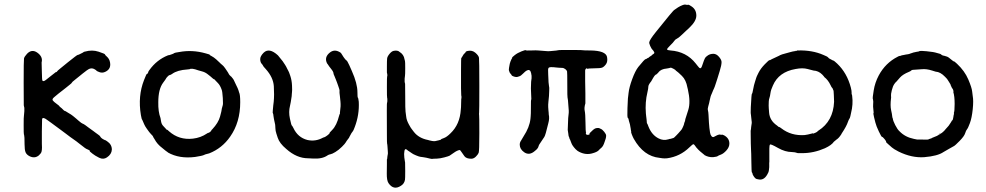

<svg xmlns="http://www.w3.org/2000/svg" viewBox="-20 -670 4416 860"><path d="M361 -439Q393 -448 421.5 -438.5Q450 -429 450 -426.5Q450 -424 458.5 -416.5Q467 -409 471 -398Q482 -362 451 -348Q438 -342 425 -347Q412 -352 412 -353.5Q412 -355 405 -359Q388 -370 369 -355Q365 -352 360.5 -348.5Q356 -345 349.5 -340Q343 -335 336 -329Q329 -323 315.5 -312.5Q302 -302 302 -300Q302 -298 291 -289.5Q280 -281 275.5 -277Q271 -273 261.5 -266Q252 -259 248 -255.5Q244 -252 241 -250Q238 -248 235 -245Q232 -242 223 -235Q212 -226 216.5 -220Q221 -214 233.5 -205Q246 -196 246 -194.5Q246 -193 251.5 -189Q257 -185 262.5 -179Q268 -173 270.5 -173Q273 -173 280 -168Q287 -163 291.5 -161Q296 -159 307 -150.5Q318 -142 321.5 -138.5Q325 -135 330 -131Q335 -127 338.5 -124Q342 -121 343.5 -120Q345 -119 349.5 -116.5Q354 -114 355 -114Q356 -114 362 -109.5Q368 -105 374 -100.5Q380 -96 385 -92.5Q390 -89 397.5 -83.5Q405 -78 407.5 -76Q410 -74 418.5 -68Q427 -62 428 -60Q432 -52 442 -46.5Q452 -41 452 -42L454 -41Q455 -40 460 -37Q481 -23 481 0Q480 21 459 35Q443 46 424 36.5Q405 27 394.5 18.5Q384 10 383 9Q382 8 382 5.5Q382 3 374 0Q366 -3 360 -7.5Q354 -12 349 -16Q344 -20 336 -26Q328 -32 322 -37Q308 -47 294.5 -56.5Q281 -66 274 -72Q267 -78 250.5 -89.5Q234 -101 224 -109Q214 -117 210.5 -119Q207 -121 194.5 -130.5Q182 -140 177 -141Q172 -142 170.5 -140.5Q169 -139 168.5 -135Q168 -131 167.5 -82Q167 -33 167.5 -26.5Q168 -20 168 -9Q168 2 166 9.5Q164 17 154 26Q136 41 113 30Q99 23 94.5 12Q90 1 90 -24Q90 -49 89.5 -52.5Q89 -56 88.5 -61.5Q88 -67 87 -68.5Q86 -70 86 -109Q86 -148 87 -149L89 -172V-187Q88 -189 87.5 -193.5Q87 -198 86.5 -198.5Q86 -199 86 -299.5Q86 -400 87.5 -408Q89 -416 101 -429Q122 -451 146 -435Q172 -417 167 -393Q166 -390 166.5 -386.5Q167 -383 167.5 -347.5Q168 -312 170 -309Q174 -303 185.5 -312Q197 -321 207 -329Q226 -344 230 -347H232Q236 -349 236 -350.5Q236 -352 251.5 -364.5Q267 -377 284 -391Q325 -424 328 -424Q331 -424 337.5 -427.5Q344 -431 348.5 -433Q353 -435 354 -436.5Q355 -438 361 -439Z M735 -423Q735 -422 741 -424Q747 -426 752.5 -428Q758 -430 760 -432Q762 -434 783 -437Q841 -448 901 -431Q920 -426 919.5 -424.5Q919 -423 928 -418.5Q937 -414 948.5 -404Q960 -394 964.5 -389Q969 -384 975 -379.5Q981 -375 988 -365Q995 -355 997.5 -351Q1000 -347 1002 -344Q1006 -336 1008 -334Q1010 -332 1012.5 -329.5Q1015 -327 1015 -327H1016Q1016 -327 1017 -325.5Q1018 -324 1018.5 -323.5Q1019 -323 1023 -318Q1027 -313 1029.5 -306.5Q1032 -300 1038.5 -287.5Q1045 -275 1048 -266Q1051 -257 1051 -256Q1056 -247 1056 -212Q1056 -122 1011 -58Q975 -6 917 17Q907 20 903.5 20.5Q900 21 893 24.5Q886 28 854 33Q783 42 732 13Q731 12 731 11.5Q731 11 726.5 8.5Q722 6 721 4.5Q720 3 707 -7Q684 -24 672 -47Q669 -51 667.5 -54Q666 -57 665 -59.5Q664 -62 662.5 -63Q661 -64 659.5 -66Q658 -68 654 -72Q650 -76 648 -79Q646 -82 645.5 -82.5Q645 -83 644 -84.5Q643 -86 636.5 -95Q630 -104 626 -113Q620 -127 618 -131.5Q616 -136 615.5 -136Q615 -136 614.5 -138.5Q614 -141 613 -145.5Q612 -150 611 -155Q597 -240 625 -311Q636 -339 637.5 -338.5Q639 -338 640.5 -340Q642 -342 643.5 -345Q645 -348 644.5 -348.5Q644 -349 649 -356Q682 -402 732 -422ZM829 -360Q828 -360 820 -359Q774 -356 751 -339Q744 -334 740.5 -334Q737 -334 730.5 -327Q724 -320 723.5 -318Q723 -316 711 -300Q689 -271 689 -212Q688 -170 699 -141Q700 -137 701 -129Q703 -114 711 -106Q719 -98 723.5 -92.5Q728 -87 728.5 -88.5Q729 -90 737 -82Q782 -42 844 -49Q879 -53 907 -72Q911 -75 913.5 -75Q916 -75 921.5 -79.5Q927 -84 926.5 -85.5Q926 -87 931 -91Q958 -120 965.5 -147.5Q973 -175 973 -179.5Q973 -184 973.5 -183.5Q974 -183 974 -185L977 -196Q980 -201 978 -231Q976 -261 973 -268Q966 -288 956 -298Q946 -308 944.5 -310Q943 -312 941.5 -313.5Q940 -315 938.5 -315.5Q937 -316 937 -315.5Q937 -315 931.5 -320Q926 -325 923 -327.5Q920 -330 909 -338.5Q898 -347 884 -350.5Q870 -354 868 -355Q838 -366 829 -360Z M1171 -360Q1158 -374 1158 -376Q1158 -378 1152 -384.5Q1146 -391 1145.5 -404.5Q1145 -418 1161 -434Q1186 -458 1225 -422L1246 -396Q1255 -383 1257 -379.5Q1259 -376 1261.5 -372Q1264 -368 1267 -361Q1270 -354 1272 -351.5Q1274 -349 1280.5 -329.5Q1287 -310 1288 -286.5Q1289 -263 1288 -259Q1287 -255 1287 -247.5Q1287 -240 1285 -229.5Q1283 -219 1282.5 -213.5Q1282 -208 1279 -196Q1272 -169 1278.5 -139Q1285 -109 1287 -108Q1289 -107 1294 -97Q1314 -54 1357 -43Q1393 -35 1426 -53L1431 -55H1432Q1438 -57 1447.5 -64.5Q1457 -72 1456 -73.5Q1455 -75 1468 -88Q1488 -108 1499 -152Q1500 -157 1501 -158Q1502 -159 1502.5 -161Q1503 -163 1503 -163.5Q1503 -164 1502.5 -164Q1502 -164 1503 -169Q1507 -195 1505 -214.5Q1503 -234 1502.5 -239Q1502 -244 1501 -251.5Q1500 -259 1500.5 -259Q1501 -259 1501 -262Q1501 -265 1500.5 -267Q1500 -269 1499.5 -271.5Q1499 -274 1498 -276Q1497 -278 1494.5 -286.5Q1492 -295 1489.5 -300.5Q1487 -306 1484.5 -313.5Q1482 -321 1478 -329.5Q1474 -338 1474 -340Q1474 -348 1463.5 -361Q1453 -374 1450.5 -378.5Q1448 -383 1447.5 -383Q1447 -383 1445 -386Q1431 -414 1458 -435Q1476 -449 1497 -439Q1506 -435 1508 -431.5Q1510 -428 1512.5 -424.5Q1515 -421 1517.5 -416.5Q1520 -412 1522 -410Q1524 -408 1527 -404Q1530 -400 1531 -400Q1535 -399 1544.5 -378Q1554 -357 1556 -352Q1581 -296 1581 -257Q1581 -234 1583 -232.5Q1585 -231 1587 -214Q1590 -156 1569 -101Q1563 -84 1559 -80Q1555 -76 1549.5 -65Q1544 -54 1543 -53Q1544 -54 1545 -55L1542 -51Q1543 -52 1541 -50Q1531 -37 1528.5 -32Q1526 -27 1511.5 -12.5Q1497 2 1482 11Q1467 20 1460 21Q1453 22 1447 26Q1423 43 1380 40Q1372 39 1360 39Q1309 39 1262 -3Q1232 -28 1224 -53Q1218 -70 1217.5 -73Q1217 -76 1216.5 -77.5Q1216 -79 1215.5 -80.5Q1215 -82 1214.5 -85.5Q1214 -89 1213.5 -96Q1213 -103 1213 -105Q1213 -107 1212.5 -111.5Q1212 -116 1210.5 -121Q1209 -126 1208.5 -130Q1208 -134 1207 -137.5Q1206 -141 1205.5 -146.5Q1205 -152 1204.5 -153.5Q1204 -155 1204 -158L1202 -164Q1201 -163 1202 -176Q1203 -189 1204 -198Q1205 -207 1206 -214Q1209 -245 1206.5 -284Q1204 -323 1171 -360Z M2045 -275Q2045 -299 2045 -355Q2045 -411 2046.5 -411Q2048 -411 2050 -415.5Q2052 -420 2053 -420.5Q2054 -421 2054.5 -423Q2055 -425 2060 -430Q2065 -435 2065 -435Q2065 -440 2076 -442Q2095 -446 2109.5 -433.5Q2124 -421 2125.5 -411Q2127 -401 2127 -285Q2127 -169 2126 -164Q2125 -159 2126 -155.5Q2127 -152 2127 -72.5Q2127 7 2124 14.5Q2121 22 2111.5 31.5Q2102 41 2091 41Q2069 41 2060.5 30Q2052 19 2046.5 10Q2041 1 2038 2Q2027 4 2012.5 14.5Q1998 25 1993.5 27.5Q1989 30 1970 35Q1951 40 1937.5 40.5Q1924 41 1922 41Q1915 43 1906.5 40.5Q1898 38 1889.5 36.5Q1881 35 1875 34Q1869 33 1863.5 32.5Q1858 32 1843.5 26Q1829 20 1825 16.5Q1821 13 1814 9Q1807 5 1803 1Q1794 -7 1791.5 6Q1789 19 1791 35.5Q1793 52 1793.5 52.5Q1794 53 1794.5 58Q1795 63 1795 96.5Q1795 130 1794 135Q1791 153 1776 162Q1743 184 1720 150Q1712 138 1712.5 106.5Q1713 75 1713 64Q1713 53 1713 50Q1713 47 1713 45.5Q1713 44 1713 43.5Q1713 43 1714 43Q1715 35 1715.5 29Q1716 23 1717 21Q1718 19 1717 6.5Q1716 -6 1715.5 -15Q1715 -24 1714 -26Q1713 -28 1713 -66Q1712 -210 1713.5 -210Q1715 -210 1715 -220.5Q1715 -231 1714 -232Q1713 -233 1713 -280Q1713 -327 1714 -327.5Q1715 -328 1715 -333Q1715 -338 1713 -345V-372Q1713 -399 1714 -408Q1715 -417 1724.5 -428.5Q1734 -440 1742.5 -442Q1751 -444 1757.5 -443Q1764 -442 1764 -441.5Q1764 -441 1769 -438Q1789 -426 1792 -404Q1793 -399 1794 -396.5Q1795 -394 1795 -364.5Q1795 -335 1794 -330.5Q1793 -326 1792.5 -318Q1792 -310 1792.5 -304Q1793 -298 1793.5 -298Q1794 -298 1794.5 -295Q1795 -292 1795 -242Q1795 -178 1796.5 -170Q1798 -162 1799.5 -147Q1801 -132 1811 -113.5Q1821 -95 1824.5 -91.5Q1828 -88 1834 -79Q1856 -51 1897 -43Q1902 -42 1904 -41Q1906 -40 1915.5 -38.5Q1925 -37 1929.5 -38Q1934 -39 1945 -41.5Q1956 -44 1955.5 -45.5Q1955 -47 1968 -51.5Q1981 -56 1998 -73Q2040 -113 2044 -179Q2044 -186 2045 -190L2046 -228Q2047 -227 2047 -234.5Q2047 -242 2046 -242Z M2618 -446Q2616 -446 2615 -446Q2618 -446 2618 -446ZM2625 -444Q2693 -443 2699 -415Q2703 -394 2694 -382Q2685 -370 2676.5 -367Q2668 -364 2641.5 -364Q2615 -364 2610 -361Q2612 -364 2609 -364Q2603 -364 2601 -355V-307L2602 -251Q2602 -209 2602 -207Q2596 -187 2599 -174Q2602 -161 2602.5 -120.5Q2603 -80 2604.5 -77Q2606 -74 2605 -74.5Q2604 -75 2604 -74Q2604 -66 2611.5 -66Q2619 -66 2621 -69Q2623 -72 2620 -72V-73Q2621 -73 2632.5 -84.5Q2644 -96 2653.5 -96.5Q2663 -97 2664 -96Q2665 -95 2671.5 -92.5Q2678 -90 2686.5 -79.5Q2695 -69 2695 -62.5Q2695 -56 2693 -49Q2691 -42 2688 -34Q2682 -15 2673.5 -8Q2665 -1 2662 3Q2654 11 2636 16Q2605 26 2574 10Q2567 7 2558 -2Q2543 -18 2539 -30Q2535 -42 2533.5 -44.5Q2532 -47 2531.5 -47.5Q2531 -48 2531 -49Q2531 -50 2530.5 -51Q2530 -52 2529.5 -54.5Q2529 -57 2528.5 -57Q2528 -57 2527.5 -59Q2527 -61 2526.5 -63Q2526 -65 2525.5 -71.5Q2525 -78 2524.5 -78Q2524 -78 2523 -88L2524 -114L2525 -141Q2529 -168 2527 -182L2524 -221L2522 -234Q2521 -234 2521 -289.5Q2521 -345 2520 -350Q2519 -355 2512 -360.5Q2505 -366 2497 -366Q2489 -366 2485.5 -366.5Q2482 -367 2473.5 -367.5Q2465 -368 2459 -369Q2445 -370 2440 -368Q2435 -366 2435 -356Q2435 -346 2435.5 -336.5Q2436 -327 2436.5 -314.5Q2437 -302 2437 -302L2439 -285Q2441 -279 2440 -264Q2440 -251 2439 -240Q2438 -229 2436.5 -215Q2435 -201 2435.5 -190.5Q2436 -180 2436.5 -176Q2437 -172 2437.5 -166Q2438 -160 2438 -157Q2442 -140 2436 -118Q2423 -63 2418 -56.5Q2413 -50 2412 -47.5Q2411 -45 2402 -32.5Q2393 -20 2392.5 -16Q2392 -12 2388.5 -6.5Q2385 -1 2376 6Q2351 28 2328 12Q2308 -2 2308 -22Q2308 -29 2310.5 -34.5Q2313 -40 2325 -59Q2352 -100 2356 -138Q2356 -143 2357 -149.5Q2358 -156 2358 -190Q2358 -224 2359 -224Q2360 -224 2360 -225L2358 -274L2359 -304L2360 -312L2361 -319V-332Q2360 -333 2360 -336.5Q2360 -340 2359 -342Q2358 -344 2357 -348.5Q2356 -353 2351.5 -355.5Q2347 -358 2340 -354.5Q2333 -351 2323 -340.5Q2313 -330 2305.5 -328Q2298 -326 2297.5 -325.5Q2297 -325 2293 -325Q2287 -325 2279.5 -328Q2272 -331 2272 -332.5Q2272 -334 2267.5 -339Q2263 -344 2263.5 -344Q2264 -344 2261 -350.5Q2258 -357 2260 -366Q2262 -375 2262.5 -380Q2263 -385 2264 -387Q2265 -389 2265 -389.5Q2265 -390 2265.5 -391.5Q2266 -393 2266.5 -394.5Q2267 -396 2268.5 -399Q2270 -402 2269.5 -402Q2269 -402 2272 -406.5Q2275 -411 2274 -412Q2273 -413 2285.5 -423Q2298 -433 2316 -440Q2334 -447 2335 -445Q2336 -443 2359.5 -444Q2383 -445 2390.5 -444Q2398 -443 2403.5 -443Q2409 -443 2422.5 -441.5Q2436 -440 2444 -441Q2464 -443 2471 -443.5Q2478 -444 2480 -445Q2482 -446 2499.5 -446Q2517 -446 2552.5 -446Q2588 -446 2591 -445Q2594 -444 2625 -444Z M3001 -626 3017 -637Q3029 -644 3032.5 -645Q3036 -646 3036 -646.5Q3036 -647 3040 -648Q3044 -649 3046 -649.5Q3048 -650 3058 -648L3063 -649Q3068 -648 3078 -641Q3099 -627 3099 -600Q3099 -575 3067 -545Q3059 -538 3054 -533Q3049 -528 3045 -524.5Q3041 -521 3030 -510.5Q3019 -500 3011.5 -496.5Q3004 -493 3000 -486.5Q2996 -480 2981.5 -466Q2967 -452 2968 -448.5Q2969 -445 2983 -444Q3054 -439 3096 -386Q3099 -382 3101.5 -379Q3104 -376 3108 -371Q3116 -360 3121 -367Q3123 -369 3128 -384.5Q3133 -400 3137 -408Q3141 -416 3151.5 -422.5Q3162 -429 3175.5 -429Q3189 -429 3200.5 -415.5Q3212 -402 3212 -392Q3212 -378 3203.5 -351Q3195 -324 3193.5 -318.5Q3192 -313 3187.5 -300Q3183 -287 3181.5 -282Q3180 -277 3178 -273.5Q3176 -270 3174 -265Q3172 -260 3171 -257.5Q3170 -255 3168.5 -251.5Q3167 -248 3165 -243.5Q3163 -239 3161 -229.5Q3159 -220 3158 -216.5Q3157 -213 3156.5 -209Q3156 -205 3152.5 -194Q3149 -183 3151 -175.5Q3153 -168 3153.5 -156Q3154 -144 3154.5 -137.5Q3155 -131 3155.5 -120Q3156 -109 3157.5 -97Q3159 -85 3160.5 -75.5Q3162 -66 3167 -60Q3172 -54 3178 -57Q3184 -60 3189.5 -63Q3195 -66 3200.5 -67Q3206 -68 3207 -67Q3209 -65 3212 -66.5Q3215 -68 3223 -64Q3247 -51 3247 -27Q3247 -11 3234 3.5Q3221 18 3209 22.5Q3197 27 3195 29Q3192 32 3174 34Q3154 35 3136 25Q3136 24 3131 20.5Q3126 17 3116 8Q3106 -1 3103 -5Q3100 -9 3100 -8Q3090 -23 3086.5 -24Q3083 -25 3068 -10Q3026 31 2968 39Q2956 40 2947.5 39Q2939 38 2934 37Q2863 30 2819 -48Q2815 -55 2810.5 -66.5Q2806 -78 2807 -78.5Q2808 -79 2806.5 -84Q2805 -89 2805.5 -90Q2806 -91 2805 -94Q2804 -97 2803 -105Q2802 -113 2800 -118.5Q2798 -124 2797.5 -127Q2797 -130 2796.5 -131Q2796 -132 2795.5 -136Q2795 -140 2792 -142Q2789 -144 2790.5 -185.5Q2792 -227 2792.5 -228.5Q2793 -230 2795.5 -254Q2798 -278 2811.5 -315Q2825 -352 2839 -370Q2868 -406 2872 -405Q2874 -405 2878 -408Q2882 -411 2882.5 -410.5Q2883 -410 2885.5 -412Q2888 -414 2888 -414.5Q2888 -415 2894 -418.5Q2900 -422 2900 -423Q2900 -424 2906.5 -428Q2913 -432 2910 -437Q2907 -442 2906 -443.5Q2905 -445 2902 -448Q2899 -451 2899 -451.5Q2899 -452 2895.5 -458Q2892 -464 2890.5 -469Q2889 -474 2889 -474Q2889 -474 2888.5 -474Q2888 -474 2888 -480Q2889 -491 2918 -527Q2997 -626 3001 -626ZM3059 -278Q3053 -312 3034.5 -330Q3016 -348 3011 -351Q3006 -354 3006.5 -355Q3007 -356 2996.5 -362Q2986 -368 2982.5 -366.5Q2979 -365 2966 -363Q2941 -361 2929 -346V-345Q2928 -344 2916 -333Q2916 -334 2920 -339Q2910 -330 2905.5 -321Q2901 -312 2897 -306Q2884 -290 2884 -282Q2884 -274 2880 -257Q2869 -212 2873 -162Q2874 -156 2874.5 -148Q2875 -140 2876 -136Q2877 -132 2877 -125Q2877 -118 2878.5 -117Q2880 -116 2885 -102Q2900 -65 2930 -50Q2951 -39 2974 -46Q2979 -48 2982 -48Q2985 -48 2988 -49.5Q2991 -51 2995 -51.5Q2999 -52 3008.5 -62.5Q3018 -73 3018.5 -73Q3019 -73 3022 -77Q3025 -81 3029 -85Q3033 -89 3036 -95Q3039 -101 3039.5 -102.5Q3040 -104 3040.5 -105Q3041 -106 3042 -108.5Q3043 -111 3043 -111Q3043 -111 3044 -115Q3045 -119 3045 -119.5Q3045 -120 3047 -124.5Q3049 -129 3049 -132Q3049 -135 3052.5 -145Q3056 -155 3063 -178Q3074 -213 3061 -270Q3060 -276 3059 -278Z M3437 -405 3469 -420Q3469 -420 3474.5 -423Q3480 -426 3499.5 -431Q3519 -436 3519.5 -436.5Q3520 -437 3523.5 -437.5Q3527 -438 3529 -439Q3531 -440 3540 -441Q3549 -442 3550 -442V-443Q3529 -443 3553 -444Q3618 -446 3668 -424Q3686 -417 3689.5 -412.5Q3693 -408 3697 -406.5Q3701 -405 3705.5 -402Q3710 -399 3712.5 -399Q3715 -399 3730 -385Q3774 -343 3791 -278Q3795 -262 3794.5 -256Q3794 -250 3795.5 -246.5Q3797 -243 3797 -240Q3802 -203 3792 -164Q3791 -159 3789 -150Q3787 -141 3784.5 -138Q3782 -135 3778 -124Q3772 -105 3750 -72L3748 -68Q3737 -51 3727 -45L3715 -35Q3705 -20 3675 -6Q3625 16 3573 16H3554Q3540 11 3527 11Q3497 11 3464.5 -7.5Q3432 -26 3429 -22.5Q3426 -19 3426 -4Q3426 20 3426 26V48V56Q3425 58 3425.5 66.5Q3426 75 3425.5 79Q3425 83 3424 92.5Q3423 102 3416 113Q3400 140 3375 133Q3371 132 3370 132Q3362 131 3352 113Q3350 103 3348 102.5Q3346 102 3345.5 56.5Q3345 11 3344 0Q3343 -11 3343 -27.5Q3343 -44 3342.5 -66.5Q3342 -89 3343 -89Q3344 -89 3344 -94.5Q3344 -100 3344.5 -100Q3345 -100 3345.5 -107.5Q3346 -115 3347 -117.5Q3348 -120 3346 -133.5Q3344 -147 3344 -152Q3344 -157 3343 -158.5Q3342 -160 3343 -190Q3346 -250 3348 -250Q3350 -250 3353.5 -270Q3357 -290 3362 -304.5Q3367 -319 3367.5 -322Q3368 -325 3377.5 -344Q3387 -363 3405.5 -382Q3424 -401 3426.5 -400.5Q3429 -400 3432.5 -402.5Q3436 -405 3437 -405ZM3544 -361Q3468 -348 3442 -287Q3433 -268 3431 -253Q3429 -238 3426.5 -231.5Q3424 -225 3423.5 -215.5Q3423 -206 3423 -197Q3423 -188 3423.5 -184.5Q3424 -181 3425 -165Q3428 -130 3460 -108Q3462 -107 3465.5 -103.5Q3469 -100 3470 -101Q3471 -102 3480 -95Q3524 -61 3584 -65Q3595 -66 3621 -73Q3621 -70 3631.5 -75Q3642 -80 3642 -81.5Q3642 -83 3646 -85Q3712 -127 3716 -214Q3716 -232 3715 -242V-243L3714 -259Q3714 -264 3713 -265Q3712 -266 3710.5 -271Q3709 -276 3707 -277Q3705 -278 3700 -289Q3689 -312 3672 -325Q3671 -326 3671 -327Q3671 -328 3663 -336Q3646 -353 3624 -354Q3619 -355 3597 -361Q3575 -367 3544 -361Z M4182 -67Q4194 -75 4195 -75Q4188 -68 4182 -67ZM4196 -76 4197 -77Q4197 -77 4196 -76ZM3916 -332Q3946 -388 4001 -416Q4008 -420 4010 -419.5Q4012 -419 4016 -421Q4020 -423 4020.5 -422.5Q4021 -422 4024.5 -423Q4028 -424 4029 -424Q4030 -424 4032 -424.5Q4034 -425 4036.5 -425.5Q4039 -426 4039.5 -426Q4040 -426 4046.5 -427Q4053 -428 4057 -430Q4061 -432 4062.5 -432Q4064 -432 4064 -432Q4064 -432 4066 -433Q4068 -434 4072 -435Q4076 -436 4079.5 -436.5Q4083 -437 4083.5 -437.5Q4084 -438 4089.5 -438.5Q4095 -439 4096 -440Q4097 -441 4098 -441Q4106 -443 4130 -440.5Q4154 -438 4158.5 -437Q4163 -436 4168.5 -435Q4174 -434 4181 -431.5Q4188 -429 4190 -429Q4192 -429 4196 -425.5Q4200 -422 4205 -421Q4210 -420 4210 -420Q4224 -417 4231 -411Q4240 -404 4246 -399Q4252 -394 4253 -395Q4254 -396 4267 -384Q4301 -352 4317 -314.5Q4333 -277 4334.5 -260Q4336 -243 4337 -240Q4341 -219 4337 -180.5Q4333 -142 4324.5 -119Q4316 -96 4311.5 -91Q4307 -86 4303 -73Q4299 -60 4278.5 -39Q4258 -18 4252.5 -15.5Q4247 -13 4244.5 -11Q4242 -9 4232 -4Q4222 1 4206 11Q4180 29 4120 34Q4064 38 4005 9Q3982 -3 3975 -9.5Q3968 -16 3958 -24.5Q3948 -33 3949 -34.5Q3950 -36 3947 -40Q3944 -44 3944 -44.5Q3944 -45 3941.5 -47.5Q3939 -50 3936 -53.5Q3933 -57 3930.5 -57Q3928 -57 3916.5 -81Q3905 -105 3901 -121Q3897 -137 3895 -145Q3891 -163 3892.5 -163Q3894 -163 3892 -178.5Q3890 -194 3891 -203Q3892 -212 3891.5 -215Q3891 -218 3890.5 -223Q3890 -228 3889 -229Q3888 -230 3893.5 -265Q3899 -300 3916 -332ZM4250 -258 4251 -261Q4250 -268 4245 -276Q4245 -275 4246 -273L4245 -274Q4243 -279 4236 -293Q4236 -293 4238.5 -289.5Q4241 -286 4240 -288Q4235 -297 4228.5 -306.5Q4222 -316 4222 -316.5Q4222 -317 4213 -326Q4192 -348 4171 -349Q4167 -350 4155 -354Q4130 -362 4109 -360Q4088 -358 4081 -358Q4065 -358 4062 -354.5Q4059 -351 4051 -348Q4024 -337 4011.5 -323Q3999 -309 3997 -306.5Q3995 -304 3995 -304Q3995 -304 3994.5 -304Q3994 -304 3991.5 -301Q3989 -298 3986 -294Q3979 -284 3974.5 -265.5Q3970 -247 3971 -240.5Q3972 -234 3971 -229Q3967 -197 3971.5 -176.5Q3976 -156 3976 -152Q3976 -148 3977 -144.5Q3978 -141 3979 -139Q3980 -129 3990 -109.5Q4000 -90 4009 -82Q4034 -56 4073 -48Q4086 -45 4088 -45Q4090 -45 4105 -45Q4137 -44 4138.5 -45.5Q4140 -47 4147.5 -49Q4155 -51 4154 -52L4176 -61Q4204 -75 4216 -92Q4219 -96 4224.5 -101.5Q4230 -107 4234 -114Q4238 -121 4239 -121.5Q4240 -122 4242 -126.5Q4244 -131 4245.5 -131Q4247 -131 4248.5 -137Q4250 -143 4250.5 -147Q4251 -151 4251 -151.5Q4251 -152 4252.5 -157.5Q4254 -163 4253 -163Q4252 -163 4252 -163Q4256 -170 4256 -204.5Q4256 -239 4250 -258Z"/></svg>

Font: TT2020 Style E
Style: Regular
Weight: 400
Version: Version 00.2